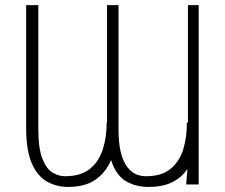

<svg xmlns="http://www.w3.org/2000/svg" viewBox="-20 -732 893 762"><path d="M721.6 -245.7H725.9V-711.6H768.5V0H718.8L724.1 -62.1Q701.7 -28.1 664.1 -9.1Q626.4 9.9 569.6 9.9Q517.8 9.9 478.9 -13.5Q440 -36.9 420.8 -96.9Q400.2 -47.9 359 -19Q317.8 9.9 250 9.9Q204.2 9.9 166.4 -11.4Q128.6 -32.7 106.2 -83.8Q83.8 -134.9 83.8 -224.4V-711.6H132.1V-224.4Q131.7 -142.8 148.4 -101.6Q165.1 -60.4 189.6 -46.3Q214.1 -32.3 237.2 -32.7Q299 -32.3 335.4 -60.9Q371.8 -89.5 387.6 -138Q403.4 -186.4 403.4 -245.7H404.8V-711.6H450.3V-224.4Q449.9 -163.4 460 -125.4Q470.2 -87.4 486.7 -67.1Q503.2 -46.9 522 -39.6Q540.8 -32.3 558.2 -32.7Q619.7 -32.3 655.5 -60.7Q691.4 -89.1 706.7 -137.6Q721.9 -186.1 721.6 -245.7Z"/></svg>

Font: Inter UI Thin
Style: Regular
Weight: 100
Designer: Rasmus Andersson
Foundry: rsms
Version: 3.2;8d6f07862